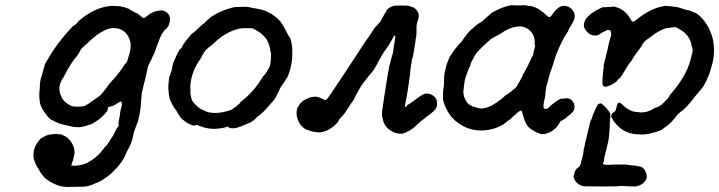

<svg xmlns="http://www.w3.org/2000/svg" viewBox="-20 -495 2854 762"><path d="M415 -471Q421 -472 435 -471.5Q449 -471 457 -470Q473 -467 483 -463Q490 -461 490.5 -460.5Q491 -460 491 -460Q491 -460 491.5 -459.5Q492 -459 493 -458.5Q494 -458 496 -456.5Q498 -455 502 -453Q510 -449 513 -447Q520 -443 522 -443Q525 -443 541 -429Q551 -419 558 -427Q560 -429 560 -429Q562 -429 567 -434Q570 -437 570.5 -437Q571 -437 575 -440Q579 -443 579.5 -443Q580 -443 582 -444Q585 -446 591 -448Q599 -450 601 -451Q609 -452 612 -453Q612 -453 618 -453.5Q624 -454 626 -453Q633 -452 640 -447Q648 -441 652 -433Q653 -430 654 -426Q656 -419 653 -406Q651 -399 649 -393Q643 -383 639 -380Q634 -378 625 -364Q620 -357 613 -340Q612 -336 610.5 -332Q609 -328 607 -323.5Q605 -319 602 -311Q599 -303 598 -299Q591 -279 589 -277Q586 -272 581 -259Q579 -255 573 -244Q566 -230 564 -216Q563 -209 559 -193Q557 -186 556.5 -182.5Q556 -179 554 -172Q552 -165 549.5 -155Q547 -145 546 -139Q542 -127 542 -116Q541 -107 540.5 -101.5Q540 -96 539.5 -90Q539 -84 539 -81Q538 -75 539 -75L534 -42Q532 -36 531 -29Q528 -13 525 -7L523 -2Q523 -1 516 17Q513 24 512 28Q510 39 508 45Q508 47 507 50Q506 58 499.5 74.5Q493 91 488 98Q483 107 480 114Q479 117 477.5 120Q476 123 475 126Q473 133 457 155Q445 171 426.5 188.5Q408 206 398 211Q394 213 392 215Q384 223 360 232Q348 238 331 243Q322 246 309 246Q251 247 244 247Q239 246 234 246Q229 246 225 245Q211 242 196 235Q184 230 170 220.5Q156 211 154 207Q154 206 150 201.5Q146 197 145 195.5Q144 194 141.5 190.5Q139 187 139 186.5Q139 186 137 183Q130 172 125 163Q122 157 121.5 156.5Q121 156 119.5 150.5Q118 145 116 141Q112 133 113 114Q115 87 132 66Q142 53 145 53Q146 53 152 49Q162 43 166 42Q167 42 174 40Q182 38 195 37Q205 36 211.5 37.5Q218 39 220 38Q221 37 233 43Q250 50 262.5 68.5Q275 87 276 107Q276 113 275 117Q274 121 273 126Q272 135 269 143Q267 148 265 154Q263 160 263 162Q265 163 267 162Q267 162 268 162Q275 164 288 162Q301 160 312 157Q329 151 345 140Q372 122 393 93Q397 87 397 87Q399 87 403 82Q405 79 405 79L409 74Q409 73 410 72Q411 72 417 61Q427 47 427 46Q427 45 428 45Q430 44 432 36L433 35Q434 34 434 33Q435 31 436 29Q437 27 437 27Q437 27 438 25L439 23L444 14Q445 11 445 12L446 11L447 9Q447 13 449 9Q451 5 451 -1Q450 -3 450.5 -6.5Q451 -10 451 -11Q451 -12 452 -17Q453 -22 453 -23.5Q453 -25 454.5 -30.5Q456 -36 456 -41Q457 -53 461 -67Q464 -75 464 -80Q464 -88 462 -91Q461 -92 459 -92Q457 -92 446 -85Q431 -76 426 -74Q421 -73 419.5 -72.5Q418 -72 414.5 -71Q411 -70 410 -70Q406 -67 408 -65Q409 -64 408.5 -64Q408 -64 407.5 -61.5Q407 -59 407 -59Q407 -59 407 -58Q407 -54 395 -42Q383 -28 364 -15Q357 -10 356 -10Q355 -9 349 -5Q340 -1 320 5Q316 6 306.5 8Q297 10 291.5 10Q286 10 285.5 9.5Q285 9 278.5 9Q272 9 264 7Q256 5 253 4.5Q250 4 242 2Q234 0 230 -1Q216 -4 208 -8Q206 -9 202.5 -10.5Q199 -12 194.5 -14.5Q190 -17 188 -18Q186 -19 183 -20Q174 -26 164 -39Q162 -43 159 -46Q148 -61 141 -78Q137 -90 138 -92Q138 -94 137 -99.5Q136 -105 136 -117Q136 -129 137 -136Q138 -142 138 -148Q138 -160 139 -167Q141 -182 144 -190Q147 -195 147 -199Q147 -200 147.5 -201.5Q148 -203 148 -204Q149 -209 151 -215Q152 -218 152.5 -219.5Q153 -221 154 -225Q158 -234 157 -235Q155 -237 180 -277Q205 -318 242 -361Q248 -368 255.5 -376.5Q263 -385 268.5 -390Q274 -395 274 -395Q275 -393 283 -401Q289 -407 289.5 -408.5Q290 -410 295 -414Q354 -464 415 -471ZM448 -382Q444 -383 434.5 -383.5Q425 -384 421 -383Q407 -381 392 -373Q370 -362 352 -346Q349 -344 344 -339.5Q339 -335 335 -331Q327 -323 321 -318Q320 -317 319.5 -317Q319 -317 317 -315Q306 -306 300 -297Q295 -289 295 -288Q295 -287 295 -287Q295 -287 293.5 -284.5Q292 -282 284 -271Q271 -255 261 -240Q246 -216 237 -198Q235 -193 233 -190Q231 -187 231 -186H230Q230 -187 228 -183.5Q226 -180 226 -179Q226 -178 223 -173Q218 -162 216 -151Q215 -147 216 -137.5Q217 -128 218 -125Q219 -123 221 -118Q226 -102 237 -92Q242 -87 250 -82Q253 -80 255 -79Q258 -76 262 -75Q265 -75 265 -74Q266 -73 278.5 -72Q291 -71 298 -72Q306 -73 309 -73Q318 -74 324 -80Q325 -80 329 -82Q334 -85 337 -87Q338 -89 348 -95Q375 -113 384 -123Q394 -135 394 -136Q394 -136 395.5 -137Q397 -138 397 -139Q397 -140 398.5 -141Q400 -142 400 -143Q400 -144 402.5 -146.5Q405 -149 405 -149.5Q405 -150 407 -153Q412 -158 411 -159Q411 -159 412 -160Q413 -161 414.5 -163Q416 -165 418 -167Q455 -206 474 -238Q476 -241 477 -242Q479 -242 483 -248Q488 -259 488 -263Q488 -265 492 -276Q498 -293 498 -310Q499 -318 498 -325Q495 -340 487 -354Q473 -376 448 -382Z M884 12 872 15V14Q875 14 878.5 13Q882 12 884 12ZM944 -468Q949 -468 959 -468Q970 -467 984 -463Q992 -462 995 -461.5Q998 -461 998.5 -461Q999 -461 1001 -460Q1021 -458 1041 -448Q1046 -445 1049 -444Q1055 -442 1071 -430Q1089 -416 1097 -404Q1099 -400 1102.5 -395Q1106 -390 1111.5 -379Q1117 -368 1119.5 -364Q1122 -360 1125 -354Q1128 -348 1130 -347Q1135 -341 1139 -311Q1140 -304 1140 -286.5Q1140 -269 1139 -260Q1136 -231 1127 -205Q1122 -190 1119 -186Q1118 -184 1118 -184Q1118 -184 1117.5 -183.5Q1117 -183 1115 -181Q1110 -171 1099 -156Q1094 -150 1092 -145Q1085 -129 1079 -119Q1076 -114 1075 -110Q1073 -106 1066 -97Q1047 -74 1026 -52Q1011 -38 1006 -35Q1004 -34 1002 -32L1000 -31L998 -28Q993 -22 981.5 -14Q970 -6 968 -7Q966 -7 962 -4Q960 -3 955 -1Q935 8 917 13Q912 14 903 14Q894 14 893.5 13.5Q893 13 892 13.5Q891 14 891 13Q891 11 887 11V10Q887 8 883 8Q882 8 875 10Q867 13 850 15Q834 17 820 16Q799 15 775 6Q759 -1 758 1Q758 2 757.5 1.5Q757 1 755.5 2Q754 3 754 3.5Q754 4 752.5 3.5Q751 3 751 3.5Q751 4 750 3.5Q749 3 744 2Q732 -1 720 -9Q701 -22 695 -31Q694 -33 694 -34Q688 -40 682 -52Q679 -58 676 -61Q670 -69 665 -78Q662 -84 661.5 -85Q661 -86 660 -89Q658 -94 656 -95Q654 -98 650 -121Q649 -129 648 -144Q648 -165 651 -185Q652 -191 652 -192Q652 -193 653 -193Q655 -193 656 -201Q656 -203 657 -204Q658 -205 658.5 -207.5Q659 -210 659.5 -211Q660 -212 661 -215.5Q662 -219 662 -219.5Q662 -220 663 -223.5Q664 -227 663.5 -227.5Q663 -228 664 -232Q667 -239 666 -239.5Q665 -240 674 -260Q691 -299 696 -301L698 -302Q705 -309 703 -311Q703 -311 703.5 -312Q704 -313 705 -315Q706 -317 708 -319.5Q710 -322 712.5 -325.5Q715 -329 717 -332Q723 -339 728.5 -346Q734 -353 738 -357.5Q742 -362 742.5 -362Q743 -362 744 -362.5Q745 -363 746.5 -364.5Q748 -366 750 -367Q752 -370 752.5 -369.5Q753 -369 761.5 -377.5Q770 -386 774 -389.5Q778 -393 781 -395.5Q784 -398 790 -403Q801 -413 801.5 -414Q802 -415 807 -418.5Q812 -422 812.5 -423.5Q813 -425 818 -428Q848 -448 882 -459Q904 -466 913 -467Q931 -467 944 -468ZM976 -383Q968 -383 956 -383Q940 -384 925 -380Q900 -374 875 -359Q863 -352 859 -349Q840 -335 826 -321Q819 -314 815.5 -312Q812 -310 811.5 -309.5Q811 -309 806 -305Q795 -296 789 -286Q785 -278 783 -275.5Q781 -273 781 -270Q779 -267 768 -250Q757 -234 749 -214Q739 -189 736 -162Q735 -153 735.5 -147Q736 -141 736 -137Q735 -131 736 -122Q738 -108 741 -100Q744 -90 760 -76Q769 -67 776 -63Q796 -52 810 -49Q832 -45 852 -48Q857 -49 859 -49Q861 -49 865.5 -50Q870 -51 872 -51.5Q874 -52 877 -53Q880 -54 881.5 -54Q883 -54 888 -55.5Q893 -57 894 -58Q899 -59 902 -62Q903 -62 906 -64Q909 -66 909 -66.5Q909 -67 911 -68Q913 -69 913 -69.5Q913 -70 915 -71Q916 -72 917 -72.5Q918 -73 918 -73L919 -75Q922 -76 923 -77.5Q924 -79 924 -79Q924 -79 928 -82Q934 -86 933 -88Q932 -88 937 -92Q988 -131 1022 -189Q1025 -194 1025.5 -193.5Q1026 -193 1027.5 -194.5Q1029 -196 1031 -199.5Q1033 -203 1033.5 -203Q1034 -203 1036 -206Q1039 -212 1043 -218Q1045 -220 1045 -221Q1045 -222 1047 -224Q1054 -237 1055 -260Q1057 -292 1054 -289L1053 -291Q1053 -301 1048 -316Q1045 -326 1039 -337Q1037 -341 1033 -345Q1018 -364 998 -374Q993 -377 990 -379Q987 -382 976 -383Z M1544 -472Q1547 -473 1573 -473Q1599 -473 1599.5 -472.5Q1600 -472 1606 -470.5Q1612 -469 1616.5 -467Q1621 -465 1621 -465.5Q1621 -466 1623 -464.5Q1625 -463 1628 -460.5Q1631 -458 1633 -455Q1643 -443 1642 -432Q1642 -423 1636 -406L1634 -398L1633 -388Q1633 -379 1633 -368Q1633 -352 1630 -341Q1629 -337 1628 -325Q1626 -311 1622 -288Q1620 -280 1620 -275Q1619 -270 1618 -267Q1614 -260 1614 -252Q1613 -249 1613 -244Q1611 -236 1610 -226Q1610 -224 1609 -220Q1608 -216 1608 -209Q1608 -197 1604 -179Q1604 -175 1603 -167.5Q1602 -160 1600 -150Q1598 -140 1598 -136Q1595 -113 1590 -91Q1589 -87 1589 -86V-84L1587 -76Q1587 -72 1588 -71Q1590 -70 1593 -72Q1595 -74 1594 -76Q1593 -77 1596 -78Q1602 -80 1621 -94Q1653 -119 1666 -123Q1678 -125 1689 -121Q1705 -114 1711 -102Q1712 -101 1713 -97Q1714 -93 1714.5 -86Q1715 -79 1714 -75Q1712 -67 1708 -62Q1702 -53 1687 -42Q1676 -34 1671.5 -30.5Q1667 -27 1661 -22Q1651 -15 1638 -3Q1629 6 1622.5 11.5Q1616 17 1613 18Q1607 24 1598 27Q1594 29 1590 31Q1575 39 1552 33Q1539 30 1527 21Q1517 14 1510 4Q1507 0 1504.5 -5Q1502 -10 1502 -11Q1502 -12 1500.5 -17.5Q1499 -23 1498 -27Q1497 -31 1496.5 -31.5Q1496 -32 1496 -43Q1496 -56 1500 -77Q1501 -87 1505 -112Q1507 -125 1509.5 -140.5Q1512 -156 1513 -163Q1514 -170 1514.5 -172.5Q1515 -175 1516 -182Q1518 -196 1524 -227Q1525 -235 1526 -236Q1527 -238 1529 -246Q1530 -251 1530.5 -253Q1531 -255 1532 -258.5Q1533 -262 1533 -263Q1533 -264 1535 -270.5Q1537 -277 1537.5 -278Q1538 -279 1538 -280Q1538 -281 1538 -281Q1540 -283 1543 -311Q1544 -318 1544 -318.5Q1544 -319 1545 -323Q1546 -329 1548 -341Q1550 -350 1548 -353Q1546 -357 1541 -347Q1534 -335 1530 -328Q1529 -326 1527 -323Q1523 -315 1506 -292Q1496 -277 1491 -267Q1487 -260 1483.5 -254.5Q1480 -249 1479 -245Q1478 -241 1472 -233Q1469 -228 1466 -222Q1455 -206 1450 -201Q1446 -197 1443 -193Q1440 -189 1437.5 -186Q1435 -183 1434 -181.5Q1433 -180 1430 -176.5Q1427 -173 1425 -170Q1423 -167 1420.5 -164Q1418 -161 1415.5 -157Q1413 -153 1410.5 -149Q1408 -145 1404.5 -138.5Q1401 -132 1399.5 -129.5Q1398 -127 1396.5 -124Q1395 -121 1392.5 -117Q1390 -113 1389 -109Q1387 -103 1370 -79Q1369 -77 1364 -70Q1359 -63 1357 -59.5Q1355 -56 1350 -48.5Q1345 -41 1340.5 -37Q1336 -33 1333.5 -29.5Q1331 -26 1327.5 -22Q1324 -18 1323 -14Q1319 -7 1311 0Q1292 17 1275 24Q1250 33 1239 30Q1236 30 1230 29Q1216 27 1205 22Q1200 20 1198 20Q1192 19 1181 9Q1171 0 1164 -15Q1160 -24 1158 -34Q1157 -38 1157 -45.5Q1157 -53 1158 -57Q1160 -69 1162.5 -71Q1165 -73 1167 -77Q1171 -85 1172 -85Q1173 -85 1176.5 -89Q1180 -93 1180.5 -93Q1181 -93 1184 -95.5Q1187 -98 1187.5 -98Q1188 -98 1191 -99.5Q1194 -101 1194.5 -101Q1195 -101 1200.5 -104Q1206 -107 1211.5 -108.5Q1217 -110 1219 -110Q1221 -111 1227.5 -111Q1234 -111 1237 -111Q1249 -108 1255 -105Q1258 -104 1263 -101Q1270 -97 1273 -98Q1278 -100 1294 -124Q1303 -138 1342 -196Q1381 -255 1388 -266Q1396 -278 1432 -333Q1444 -349 1450.5 -359.5Q1457 -370 1461.5 -376.5Q1466 -383 1467.5 -385Q1469 -387 1469 -387L1475 -393L1478 -396L1481 -400L1484 -403L1486 -405L1487 -407Q1488 -407 1489 -408.5Q1490 -410 1491.5 -412.5Q1493 -415 1493 -415Q1493 -417 1494.5 -419Q1496 -421 1496 -422Q1496 -423 1499 -426Q1502 -431 1502 -432Q1502 -433 1507 -441Q1513 -449 1513 -451Q1513 -455 1525 -464Q1534 -470 1544 -472Z M1851 -380H1852Q1852 -380 1851 -379ZM2007 -474Q2010 -475 2010 -474.5Q2010 -474 2018.5 -474Q2027 -474 2032 -473.5Q2037 -473 2043.5 -473.5Q2050 -474 2055 -474Q2060 -474 2061 -474Q2064 -475 2075 -472Q2081 -471 2083 -471Q2087 -472 2101 -467Q2127 -456 2148 -435Q2156 -427 2160 -427Q2164 -427 2168 -432Q2170 -435 2175 -442Q2188 -460 2201 -467Q2213 -474 2226 -471Q2241 -469 2252 -455Q2257 -450 2259 -443Q2261 -437 2261 -431Q2261 -416 2247 -395Q2236 -378 2237 -378Q2238 -376 2231 -365Q2224 -355 2218 -345Q2209 -328 2199 -306Q2185 -276 2173 -233Q2168 -218 2166.5 -216Q2165 -214 2158 -187Q2155 -175 2152 -164Q2147 -151 2147 -142Q2146 -135 2145.5 -133Q2145 -131 2145 -127Q2145 -120 2143 -109Q2138 -91 2137 -78Q2136 -65 2141 -63Q2144 -62 2148 -64L2150 -65L2149 -64L2148 -62Q2151 -62 2161 -71Q2167 -78 2167 -77L2172 -81Q2176 -85 2176.5 -84.5Q2177 -84 2179.5 -86.5Q2182 -89 2182 -89Q2182 -89 2188 -93Q2198 -100 2205 -103Q2207 -103 2215 -104Q2220 -104 2223 -104Q2241 -109 2254 -91Q2258 -86 2259 -80Q2261 -74 2260 -67Q2259 -54 2247 -45Q2245 -42 2238 -37Q2225 -25 2211 -17Q2206 -14 2204.5 -13.5Q2203 -13 2201 -8Q2188 17 2164 29Q2157 32 2154 33Q2146 35 2146 35.5Q2146 36 2144.5 36Q2143 36 2142 37Q2140 37 2134.5 37Q2129 37 2126 37L2121 35L2118 33Q2109 31 2104 28Q2084 16 2078 10Q2068 -1 2062 -18Q2055 -38 2053 -47Q2051 -56 2048 -56Q2042 -56 2028 -43Q2019 -35 2006 -23Q2003 -20 1998 -17Q1993 -14 1992.5 -13Q1992 -12 1987 -8.5Q1982 -5 1982 -5Q1982 -3 1972 2Q1948 15 1925 19Q1896 25 1873 22Q1844 19 1819 6Q1784 -12 1763 -43Q1751 -61 1744 -80Q1737 -101 1738 -102Q1739 -103 1738 -115Q1738 -130 1740 -145Q1742 -153 1742 -165Q1742 -179 1743 -196Q1743 -198 1744 -202Q1745 -206 1745 -207.5Q1745 -209 1747 -215.5Q1749 -222 1749.5 -226.5Q1750 -231 1752 -237Q1764 -272 1769 -276Q1771 -277 1777 -288Q1780 -293 1780.5 -293Q1781 -293 1783.5 -297Q1786 -301 1788 -303Q1791 -306 1795 -311Q1796 -313 1796.5 -313Q1797 -313 1797 -313.5Q1797 -314 1799 -316Q1800 -318 1811 -329Q1816 -334 1817 -337Q1821 -344 1828 -352Q1831 -356 1831.5 -357Q1832 -358 1834.5 -361Q1837 -364 1837.5 -365Q1838 -366 1846 -373.5Q1854 -381 1862 -388Q1870 -395 1871 -395.5Q1872 -396 1875 -398.5Q1878 -401 1879 -401.5Q1880 -402 1883 -404Q1886 -406 1890 -408Q1895 -411 1911 -426Q1913 -427 1913 -427Q1913 -427 1913.5 -428Q1914 -429 1916.5 -431Q1919 -433 1919.5 -433.5Q1920 -434 1923 -437Q1927 -439 1927.5 -439.5Q1928 -440 1927.5 -441Q1927 -442 1933 -445Q1947 -453 1963 -460Q1985 -470 2007 -474ZM2053 -389Q2042 -391 2036 -390Q2020 -388 2006 -383Q1990 -376 1981 -371Q1978 -368 1975 -366.5Q1972 -365 1963.5 -360Q1955 -355 1952 -353.5Q1949 -352 1943.5 -349Q1938 -346 1933 -343Q1928 -340 1925 -337Q1922 -334 1916 -329Q1910 -324 1902 -316.5Q1894 -309 1890 -305Q1886 -301 1882 -296.5Q1878 -292 1873 -287Q1867 -280 1861 -268Q1858 -261 1857 -260Q1850 -250 1847 -238Q1846 -235 1845 -232Q1837 -216 1835 -208Q1827 -187 1825 -178Q1822 -161 1821 -152Q1821 -146 1820 -141.5Q1819 -137 1819 -127Q1820 -113 1825 -104Q1831 -91 1835 -87Q1842 -79 1849 -76Q1850 -76 1854 -73.5Q1858 -71 1860.5 -71Q1863 -71 1869 -69Q1883 -63 1898 -65Q1909 -67 1917 -70Q1946 -80 1987 -117Q1990 -120 1990 -119Q1991 -118 1997 -124Q1999 -125 1999.5 -125Q2000 -125 2002.5 -127.5Q2005 -130 2006 -130Q2008 -130 2012 -135Q2013 -136 2013 -136Q2014 -136 2021 -142Q2028 -148 2030 -150Q2030 -152 2031.5 -154Q2033 -156 2034 -158Q2035 -160 2036.5 -162.5Q2038 -165 2038 -165Q2039 -167 2041 -169Q2042 -172 2043.5 -174.5Q2045 -177 2047 -180.5Q2049 -184 2049 -184.5Q2049 -185 2051 -188Q2055 -194 2054 -197Q2054 -198 2058 -203Q2074 -230 2088 -262Q2091 -270 2091 -270Q2096 -270 2098 -290Q2100 -298 2102 -305Q2104 -310 2103.5 -314Q2103 -318 2102.5 -318Q2102 -318 2102 -325Q2103 -342 2096 -357Q2091 -365 2084 -373Q2077 -380 2068 -384Q2061 -388 2053 -389Z M2363 -85Q2363 -86 2363 -86Q2365 -86 2374 -78Q2387 -67 2396 -54Q2403 -43 2402 -43Q2402 -43 2402 -41Q2403 -32 2401 -18Q2400 -13 2400 -2Q2400 9 2400 10.5Q2400 12 2399 18Q2399 28 2397 44Q2396 50 2396 53Q2396 61 2390 83Q2389 87 2388 93Q2382 116 2379 127Q2377 136 2377 144Q2377 148 2376 148Q2373 148 2373 153Q2373 157 2380 159Q2383 159 2399 159L2418 158Q2417 158 2440 158Q2463 158 2462 158L2472 159Q2478 160 2479.5 160.5Q2481 161 2486 161Q2502 163 2506 163Q2508 164 2512 165Q2521 165 2526 168Q2532 171 2537 177Q2546 190 2547 205Q2547 212 2543 220Q2539 227 2530.5 233.5Q2522 240 2515 242Q2508 243 2508 244Q2508 244 2502 245Q2497 245 2477 244.5Q2457 244 2455.5 243.5Q2454 243 2447 243Q2440 243 2437 244Q2434 245 2366 245Q2310 245 2301 244.5Q2292 244 2285 241Q2278 238 2270 231Q2263 224 2260 218Q2254 204 2257 202Q2258 201 2259 196Q2261 186 2265 179L2270 173L2277 168Q2282 163 2283 160Q2287 153 2286 150Q2286 149 2287 145Q2293 125 2296 108V101L2298 92L2299 90Q2301 80 2302 74Q2303 68 2305.5 59Q2308 50 2309 45Q2313 30 2320 -2Q2324 -17 2324 -17Q2326 -16 2328 -24Q2329 -27 2329.5 -27.5Q2330 -28 2330.5 -31Q2331 -34 2332 -35.5Q2333 -37 2333 -38Q2333 -39 2333.5 -40Q2334 -41 2335 -43V-44L2337 -47Q2338 -49 2338.5 -50.5Q2339 -52 2340 -55Q2341 -58 2342 -60.5Q2343 -63 2343 -63.5Q2343 -64 2344 -64Q2346 -65 2346 -68Q2346 -69 2346.5 -69Q2347 -69 2347.5 -70.5Q2348 -72 2348.5 -72Q2349 -72 2349 -73Q2349 -74 2349 -74Q2352 -77 2352 -80Q2352 -81 2353 -80.5Q2354 -80 2354.5 -81.5Q2355 -83 2356 -82.5Q2357 -82 2358 -83Q2359 -84 2359 -84Q2359 -86 2360 -84Q2363 -82 2363 -85ZM2655 -386H2656Q2656 -386 2655 -386ZM2623 -472Q2625 -472 2625 -471.5Q2625 -471 2631 -471Q2655 -469 2666 -467Q2676 -465 2690 -460Q2693 -459 2699 -457Q2718 -454 2727 -449Q2729 -448 2729.5 -448Q2730 -448 2734.5 -446Q2739 -444 2739.5 -444Q2740 -444 2744 -442Q2768 -425 2784 -399Q2794 -384 2799 -370Q2812 -340 2813 -311Q2814 -302 2814 -300.5Q2814 -299 2813.5 -288.5Q2813 -278 2812.5 -275Q2812 -272 2812 -266Q2810 -250 2803 -228Q2798 -208 2792 -194Q2789 -189 2787.5 -184Q2786 -179 2779.5 -166.5Q2773 -154 2770 -150.5Q2767 -147 2765 -144Q2760 -137 2745 -120Q2740 -115 2738 -112Q2727 -96 2715 -83Q2695 -60 2682 -52Q2669 -42 2664 -34Q2659 -26 2650 -17Q2637 -3 2628 4Q2624 6 2622 8Q2620 10 2616.5 12Q2613 14 2610 17Q2600 25 2571 32Q2558 36 2548 37Q2531 40 2514 38Q2502 38 2491 36Q2479 34 2464 27L2452 21Q2453 21 2448 18Q2436 10 2425 -3Q2423 -5 2420 -8.5Q2417 -12 2414.5 -16Q2412 -20 2411.5 -21.5Q2411 -23 2409.5 -25.5Q2408 -28 2406.5 -28.5Q2405 -29 2406 -29.5Q2407 -30 2406.5 -31Q2406 -32 2405 -32Q2406 -33 2406.5 -35Q2407 -37 2406 -37V-38Q2407 -39 2407.5 -40.5Q2408 -42 2407.5 -42.5Q2407 -43 2410 -45.5Q2413 -48 2417.5 -51Q2422 -54 2422.5 -55Q2423 -56 2425 -63Q2431 -87 2433 -87Q2433 -87 2434 -86Q2434 -84 2436 -87L2437 -89L2438 -88Q2438 -86 2439 -86Q2440 -86 2441 -87Q2441 -88 2442 -86L2443 -85Q2444 -87 2444 -85Q2445 -84 2448 -81.5Q2451 -79 2456 -74Q2468 -64 2477.5 -59Q2487 -54 2492 -53Q2493 -53 2496.5 -52Q2500 -51 2502.5 -51Q2505 -51 2512 -50Q2530 -47 2548 -52Q2562 -56 2580 -67Q2585 -70 2586 -69Q2587 -68 2593 -72Q2595 -74 2596 -74Q2600 -74 2601 -77Q2602 -77 2604 -78Q2605 -79 2610 -83.5Q2615 -88 2615 -88.5Q2615 -89 2622 -96Q2634 -107 2632 -107Q2632 -107 2634 -110Q2639 -115 2638 -116Q2637 -116 2637.5 -117Q2638 -118 2639.5 -119.5Q2641 -121 2643 -123Q2703 -192 2720 -256Q2725 -273 2725 -277Q2725 -278 2726 -278Q2727 -277 2728 -288Q2729 -293 2729 -293.5Q2729 -294 2728.5 -298Q2728 -302 2727.5 -305Q2727 -308 2726.5 -308Q2726 -308 2724.5 -314.5Q2723 -321 2722 -326Q2719 -336 2714 -345Q2709 -353 2699 -363Q2689 -373 2675 -380Q2669 -383 2669 -384Q2667 -385 2661 -387H2652L2641 -385Q2630 -384 2623 -383Q2609 -379 2592 -369Q2577 -361 2562 -348Q2560 -345 2557 -345Q2555 -344 2549 -339Q2539 -333 2531 -321Q2527 -314 2527 -313Q2528 -313 2518 -301Q2500 -277 2493 -265Q2484 -250 2480 -246Q2478 -244 2475 -240Q2465 -224 2458 -212Q2449 -197 2445 -191Q2439 -183 2437 -183Q2434 -182 2430 -176Q2427 -171 2419 -166Q2399 -153 2384 -151Q2381 -150 2380 -150Q2379 -150 2379 -151Q2379 -153 2375 -152Q2375 -152 2375 -153L2373 -156Q2372 -156 2372.5 -157.5Q2373 -159 2372 -159Q2371 -159 2371 -161.5Q2371 -164 2371 -171Q2371 -178 2371 -183Q2371 -187 2372 -191Q2372 -197 2373 -205Q2374 -208 2374 -210Q2374 -212 2374.5 -215.5Q2375 -219 2374.5 -219.5Q2374 -220 2376 -225V-232Q2375 -232 2375 -233Q2375 -235 2391 -298Q2394 -310 2396 -322Q2399 -331 2400 -335.5Q2401 -340 2401.5 -343Q2402 -346 2403 -347Q2404 -347 2404.5 -349.5Q2405 -352 2405.5 -355.5Q2406 -359 2406 -361Q2406 -363 2405.5 -363Q2405 -363 2405 -364Q2405 -373 2398 -376Q2392 -378 2380 -371Q2376 -368 2372 -367Q2368 -366 2364 -362Q2360 -358 2351 -355Q2347 -354 2340 -354Q2331 -354 2323 -358Q2316 -362 2308 -371Q2300 -380 2298 -388Q2296 -397 2299 -406Q2301 -414 2307 -422Q2322 -442 2358 -460Q2374 -468 2376 -467Q2376 -466 2378.5 -466Q2381 -466 2383 -466.5Q2385 -467 2398.5 -467.5Q2412 -468 2413 -469Q2416 -471 2436 -463Q2452 -456 2465 -443Q2475 -433 2485 -415Q2489 -408 2493.5 -409Q2498 -410 2510 -420Q2557 -457 2601 -468Q2615 -471 2623 -472Z"/></svg>

Font: TT2020 Style E
Style: Italic
Weight: 400
Italic angle: -15°
Version: Version 0.2.000